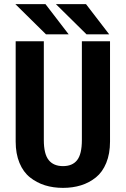

<svg xmlns="http://www.w3.org/2000/svg" viewBox="-20 -900 610 931"><path d="M509.5 -733.5H399.5L251 -880H397ZM313 -733.5H203L54.5 -880H200.5ZM56 -213.5V-700H192.5V-221Q192.5 -153.5 216 -124Q239.5 -94.5 285.5 -94.5Q331.5 -94.5 354.2 -123.8Q377 -153 377 -221V-700H513.5V-213.5Q513.5 -154.5 495.2 -110Q477 -65.5 445 -39.8Q413 -14 373 -1.5Q333 11 285.5 11Q238 11 198 -1.5Q158 -14 125.5 -39.8Q93 -65.5 74.5 -110Q56 -154.5 56 -213.5Z"/></svg>

Font: League Mono Narrow SemiBold
Style: Regular
Weight: 600
Width: 3
Designer: Tyler Finck
Foundry: The League of Moveable Type / Tyler Finck
Version: Version 2.210